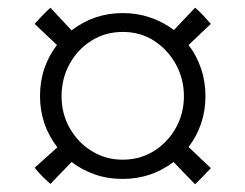

<svg xmlns="http://www.w3.org/2000/svg" viewBox="-20 -561 638 499"><path d="M299 -96Q259 -96 225.5 -108Q192 -120 166 -140L111 -83Q88 -103 70 -125L129 -178Q84 -237 84 -311Q84 -350 95.5 -383.5Q107 -417 128 -444L70 -499Q79 -509 89.5 -520Q100 -531 111 -541L166 -482Q224 -527 299 -527Q337 -527 370.5 -515.5Q404 -504 432 -483L487 -541Q498 -532 508 -521Q518 -510 528 -499L470 -444Q491 -417 502.5 -383Q514 -349 514 -311Q514 -273 502.5 -239.5Q491 -206 470 -179L528 -124Q519 -114 508.5 -103.5Q498 -93 487 -82L431 -140Q373 -96 299 -96ZM299 -146Q344 -146 380 -168.5Q416 -191 437 -228.5Q458 -266 458 -311Q458 -356 437 -394Q416 -432 380.5 -455Q345 -478 299 -478Q254 -478 218 -455.5Q182 -433 161 -395Q140 -357 140 -311Q140 -265 161.5 -227.5Q183 -190 219 -168Q255 -146 299 -146Z"/></svg>

Font: Tiro Devanagari Sanskrit
Style: Regular
Weight: 400
Designer: Devanagari: John Hudson & Fiona Ross. Latin: John Hudson.
Foundry: Tiro Typeworks Ltd.
Version: Version 1.52